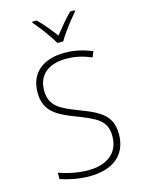

<svg xmlns="http://www.w3.org/2000/svg" viewBox="-139 -1029 841 1120"><g transform="rotate(-15 281.5 -469.0)"><path d="M279 -790H314C338 -833 390 -900 426 -941V-948H398C362 -912 326 -868 296 -830C268 -868 231 -914 196 -948H169V-941C204 -901 254 -834 279 -790ZM259 10C398 10 488 -55 488 -184C488 -303 410 -335 295 -380C200 -417 132 -444 132 -542C132 -645 208 -688 304 -688C347 -688 400 -680 455 -655L469 -689C417 -712 360 -724 305 -724C181 -724 92 -665 92 -540C92 -424 169 -388 272 -348C387 -303 448 -278 448 -183C448 -78 373 -26 260 -26C201 -26 134 -40 85 -59V-20C129 -5 193 10 259 10Z"/></g></svg>

Font: Noto Sans Mono SemiCondensed ExtraLight
Style: Regular
Weight: 200
Width: 4
Designer: Monotype Design Team
Foundry: Monotype Imaging Inc.
Version: Version 2.014